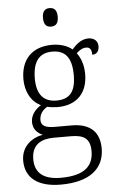

<svg xmlns="http://www.w3.org/2000/svg" viewBox="-64 -793 653 1075"><g transform="rotate(-5 262.5 -255.0)"><path d="M256 -646C280 -646 298 -658 298 -698C298 -738 280 -750 256 -750C233 -750 215 -738 215 -698C215 -658 233 -646 256 -646ZM234 240C399 240 479 169 479 58C479 -30 431 -85 323 -85H230C177 -85 151 -97 151 -130C151 -164 171 -186 195 -201C207 -197 237 -194 253 -194C367 -194 423 -265 423 -364C423 -419 407 -458 386 -485C405 -501 419 -512 442 -512C465 -512 472 -494 472 -469C499 -469 511 -488 511 -514C511 -540 494 -562 457 -562C415 -562 383 -529 365 -508C343 -528 301 -544 253 -544C136 -544 76 -473 76 -366C76 -302 103 -240 161 -213C129 -193 103 -162 103 -123C103 -82 129 -58 157 -47C95 -36 35 8 35 88C35 183 102 240 234 240ZM250 -231C180 -231 140 -273 140 -364C140 -462 179 -506 250 -506C323 -506 359 -463 359 -365C359 -269 323 -231 250 -231ZM237 202C125 202 92 149 92 85C92 0 150 -25 217 -25H312C383 -25 421 -5 421 68C421 150 372 202 237 202Z"/></g></svg>

Font: Noto Serif Devanagari Light
Style: Regular
Weight: 300
Designer: Universal Thirst, Indian Type Foundry and the Monotype Design Team
Foundry: Monotype Imaging Inc.
Version: Version 2.004